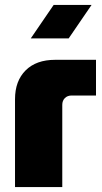

<svg xmlns="http://www.w3.org/2000/svg" viewBox="-20 -760 416 780"><path d="M41 0V-357Q41 -431 84 -474Q127 -517 204 -517H370V-372H271Q254 -372 243.5 -361.5Q233 -351 233 -334V0ZM105 -604 198 -740H352L259 -604Z"/></svg>

Font: MuseoModerno Black
Style: Regular
Weight: 900
Designer: Pablo Cosgaya, Héctor Gatti, Marcela Romero, and the Authors of The MuseoModerno Project.
Foundry: Omnibus-Type Team
Version: Version 1.001